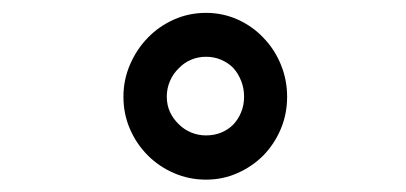

<svg xmlns="http://www.w3.org/2000/svg" viewBox="-20 -741 640 303"><path d="M174.8 -588.4Q174.8 -561 185.1 -537.4Q195.3 -513.7 213.4 -495.6Q231 -478 254.6 -467.8Q278.3 -457.5 305.2 -457.5Q331.5 -457.5 354.7 -467.8Q377.9 -478 395.5 -495.6Q413.1 -513.7 423.1 -537.4Q433.1 -561 433.1 -588.4Q433.1 -615.2 423.1 -639.4Q413.1 -663.6 395.5 -681.6Q378.4 -699.7 355 -710.2Q331.5 -720.7 305.2 -720.7Q278.3 -720.7 254.6 -710.2Q231 -699.7 213.4 -681.6Q195.8 -663.6 185.3 -639.4Q174.8 -615.2 174.8 -588.4ZM243.2 -588.4Q243.2 -601.6 248.3 -613.3Q253.4 -625 262.2 -633.3Q270.5 -642.1 281.5 -646.7Q292.5 -651.4 305.2 -651.4Q317.9 -651.4 328.9 -646.7Q339.8 -642.1 348.1 -633.8Q356 -625 360.6 -613.3Q365.2 -601.6 365.2 -588.4Q365.2 -575.2 360.6 -564Q356 -552.7 348.1 -544.4Q339.8 -536.1 328.9 -531.7Q317.9 -527.3 305.2 -527.3Q292.5 -527.3 281.5 -532Q270.5 -536.6 262.2 -544.9Q253.4 -553.2 248.3 -564.2Q243.2 -575.2 243.2 -588.4Z"/></svg>

Font: Roboto Mono SemiBold
Style: Regular
Weight: 600
Monospace: yes
Designer: Google
Version: Version 3.000